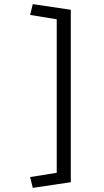

<svg xmlns="http://www.w3.org/2000/svg" viewBox="-20 -743 500 927"><path d="M138.2 164.1 125.5 111.8 253.9 91.3V-649.9L125.5 -670.9L138.2 -723.1L321.8 -695.8V136.7Z"/></svg>

Font: Simplified Naskh
Style: Regular
Weight: 400
Designer: SIL International
Foundry: Arabeyes
Version: 1.02_alpha